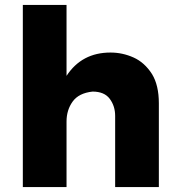

<svg xmlns="http://www.w3.org/2000/svg" viewBox="-20 -762 719 782"><path d="M627 0H449V-290Q449 -330 427 -359.5Q405 -389 357 -389Q301 -383 276 -348.5Q251 -314 251 -267V0H73V-742H251V-453Q313 -548 430 -548Q479 -548 524 -527.8Q569 -507.5 599 -460.5Q627 -415 627 -341Z"/></svg>

Font: Argentum Novus
Style: Bold
Weight: 700
Designer: Julieta Ulanovsky (font) & Cristiano Sobral (main changes)
Foundry: Julieta Ulanovsky (font) & Cristiano Sobral (main changes)
Version: Version 3.00;November 27, 2020;FontCreator 13.0.0.2655 64-bi